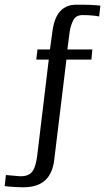

<svg xmlns="http://www.w3.org/2000/svg" viewBox="-112 -649 459 815"><path d="M-14 146Q-27 146 -44 145Q-61 144 -74.5 143Q-88 142 -92 141L-87 94L-29 99Q-3 100 12 91Q27 82 34.5 62Q42 42 46 11L95 -396H42L47 -439H100L112 -526Q121 -579 146 -604Q171 -629 211 -629Q221 -629 236 -629Q251 -629 266 -628.5Q281 -628 294 -627Q307 -626 314 -625L309 -579Q302 -581 282 -583Q262 -585 239 -585Q210 -585 199 -563Q188 -541 184 -516L174 -439H280L276 -396H170L118 31Q111 88 79 117Q47 146 -14 146Z"/></svg>

Font: Alumni Sans Medium
Style: Regular
Weight: 500
Designer: Robert E. Leuschke
Foundry: Robert E. Leuschke
Version: Version 1.018